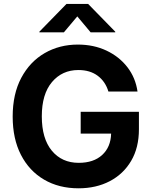

<svg xmlns="http://www.w3.org/2000/svg" viewBox="-20 -969 790 998"><path d="M388.2 9.8Q286.1 9.8 209 -35.4Q131.8 -80.6 88.9 -164.1Q45.9 -247.6 45.9 -362.8Q45.9 -480.5 90.6 -564.5Q135.3 -648.4 212.2 -692.9Q289.1 -737.3 384.8 -737.3Q466.8 -737.3 533.2 -706.1Q599.6 -674.8 642.1 -619.9Q684.6 -564.9 694.8 -493.2H543.5Q527.8 -545.4 487.8 -575.2Q447.8 -605 387.2 -605Q303.2 -605 250.2 -542.5Q197.3 -480 197.3 -364.3Q197.3 -248.5 249.5 -185.5Q301.8 -122.6 389.2 -122.6Q466.8 -122.6 511.2 -163.6Q555.7 -204.6 557.6 -274.4H399.4V-387.7H702.1V-296.9Q702.1 -201.2 661.6 -132.6Q621.1 -64 550.3 -27.1Q479.5 9.8 388.2 9.8ZM312 -800.8H184.6V-804.2L325.7 -948.7H438L579.1 -804.2V-800.8H451.2L381.8 -883.8Z"/></svg>

Font: Inter-Bold
Style: Bold
Weight: 700
Designer: Rasmus Andersson
Foundry: rsms
Version: Version 4.000;git-a52131595